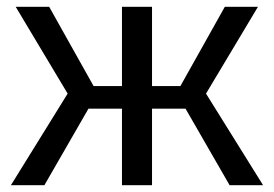

<svg xmlns="http://www.w3.org/2000/svg" viewBox="-20 -542 801 562"><path d="M124 -522 254 -290H337V-522H425V-290H508L638 -522H735L583 -268L750 0H652L523 -224H425V0H337V-224H239L110 0H12L178 -268L26 -522Z"/></svg>

Font: Raleway Medium Alt1
Style: Regular
Weight: 500
Designer: Matt McInerney, Pablo Impallari, Rodrigo Fuenzalida
Foundry: Matt McInerney, Pablo Impallari, Rodrigo Fuenzalida
Version: Version 3.000g; ttfautohint (v1.5) -l 8 -r 28 -G 28 -x 14 -D